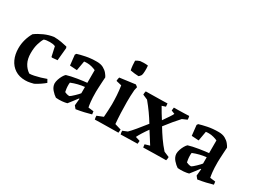

<svg xmlns="http://www.w3.org/2000/svg" viewBox="-49 -1217 2339 1770"><g transform="rotate(30 1120.5 -331.5)"><path d="M235 12Q171 12 126 -17.5Q81 -47 57.5 -98Q34 -149 34 -215Q34 -262 47 -307.5Q60 -353 82 -390Q120 -418 168.5 -439.5Q217 -461 267 -468Q307 -468 346.5 -461Q386 -454 409 -448L415 -435L402 -298L344 -293L338 -298L316 -398Q302 -404 288.5 -406Q275 -408 258 -408Q218 -408 196 -399Q180 -374 167.5 -331.5Q155 -289 155 -232Q155 -170 177.5 -128Q200 -86 238 -61Q257 -61 286.5 -67Q316 -73 348.5 -82.5Q381 -92 407 -102L425 -70Q404 -52 378 -34.5Q352 -17 323 -2Q311 1 287 6.5Q263 12 235 12Z M679 0Q658 6 626.5 9Q595 12 562 9Q538 -6 512.5 -35Q487 -64 485 -99Q485 -120 493 -144Q501 -168 513 -188.5Q525 -209 536 -218Q555 -224 584 -230.5Q613 -237 645 -242Q677 -247 704 -250.5Q731 -254 744 -255V-390Q728 -398 702.5 -405Q677 -412 652 -412Q644 -412 635.5 -411.5Q627 -411 620 -410L602 -308L526 -313L514 -422L523 -436Q554 -446 607 -457Q660 -468 724 -468Q766 -468 794 -452.5Q822 -437 838.5 -416.5Q855 -396 862 -381Q860 -355 858.5 -324.5Q857 -294 855.5 -267Q854 -240 854 -224Q854 -157 858.5 -118.5Q863 -80 867 -63L924 -56L928 -25Q894 -15 855 -6Q816 3 771 10L748 -18L755 -91H749Q733 -71 714.5 -45.5Q696 -20 679 0ZM610 -79Q617 -75 631.5 -70.5Q646 -66 661 -66Q666 -68 678.5 -78.5Q691 -89 704.5 -102Q718 -115 729.5 -127Q741 -139 744 -144V-211Q674 -204 604 -176Q603 -170 602.5 -163.5Q602 -157 602 -152Q602 -128 604.5 -110.5Q607 -93 610 -79Z M973 4Q968 -13 968 -34L1033 -60Q1035 -91 1037.5 -129Q1040 -167 1040 -196Q1040 -242 1037 -290.5Q1034 -339 1026 -391L968 -405Q968 -424 974 -444L1139 -466L1161 -449L1153 -414Q1150 -381 1149 -349Q1148 -317 1148 -283Q1148 -229 1150.5 -169.5Q1153 -110 1158 -55L1225 -35Q1225 -27 1224 -17.5Q1223 -8 1222 0Q1201 0 1168 0.5Q1135 1 1098.5 1.5Q1062 2 1028.5 2.5Q995 3 973 4ZM1033 -554Q1028 -576 1025.5 -604Q1023 -632 1023 -652Q1030 -657 1043.5 -663.5Q1057 -670 1065 -672Q1078 -674 1102 -674.5Q1126 -675 1148 -672Q1151 -645 1150 -614.5Q1149 -584 1144 -570Q1144 -568 1139 -562Q1134 -556 1128.5 -550Q1123 -544 1122 -544Q1105 -544 1078.5 -547Q1052 -550 1033 -554Z M1248 4Q1245 -5 1244 -14Q1243 -23 1243 -33L1292 -53Q1314 -74 1351.5 -119Q1389 -164 1428 -214Q1400 -260 1368.5 -304.5Q1337 -349 1298 -396L1245 -419Q1245 -428 1246 -437.5Q1247 -447 1250 -456Q1271 -456 1301.5 -456.5Q1332 -457 1365.5 -457.5Q1399 -458 1429.5 -458.5Q1460 -459 1479 -460L1482 -427L1443 -414Q1459 -385 1476.5 -356.5Q1494 -328 1512 -300Q1537 -336 1556.5 -365Q1576 -394 1582 -408L1545 -423L1549 -456Q1568 -456 1598 -456.5Q1628 -457 1659 -458Q1690 -459 1710 -460Q1713 -451 1714 -441.5Q1715 -432 1715 -423L1665 -401Q1638 -372 1605.5 -333Q1573 -294 1541 -252Q1571 -202 1604 -154.5Q1637 -107 1678 -61L1735 -37Q1735 -27 1734 -18Q1733 -9 1730 0Q1710 0 1677 0.5Q1644 1 1607.5 1.5Q1571 2 1539 3Q1507 4 1488 4L1484 -28L1535 -43Q1515 -75 1495.5 -105.5Q1476 -136 1456 -167Q1430 -131 1410.5 -99.5Q1391 -68 1381 -47L1429 -32L1426 0Q1406 0 1372 1Q1338 2 1303.5 2.5Q1269 3 1248 4Z M1975 0Q1954 6 1922.5 9Q1891 12 1858 9Q1834 -6 1808.5 -35Q1783 -64 1781 -99Q1781 -120 1789 -144Q1797 -168 1809 -188.5Q1821 -209 1832 -218Q1851 -224 1880 -230.5Q1909 -237 1941 -242Q1973 -247 2000 -250.5Q2027 -254 2040 -255V-390Q2024 -398 1998.5 -405Q1973 -412 1948 -412Q1940 -412 1931.5 -411.5Q1923 -411 1916 -410L1898 -308L1822 -313L1810 -422L1819 -436Q1850 -446 1903 -457Q1956 -468 2020 -468Q2062 -468 2090 -452.5Q2118 -437 2134.5 -416.5Q2151 -396 2158 -381Q2156 -355 2154.5 -324.5Q2153 -294 2151.5 -267Q2150 -240 2150 -224Q2150 -157 2154.5 -118.5Q2159 -80 2163 -63L2220 -56L2224 -25Q2190 -15 2151 -6Q2112 3 2067 10L2044 -18L2051 -91H2045Q2029 -71 2010.5 -45.5Q1992 -20 1975 0ZM1906 -79Q1913 -75 1927.5 -70.5Q1942 -66 1957 -66Q1962 -68 1974.5 -78.5Q1987 -89 2000.5 -102Q2014 -115 2025.5 -127Q2037 -139 2040 -144V-211Q1970 -204 1900 -176Q1899 -170 1898.5 -163.5Q1898 -157 1898 -152Q1898 -128 1900.5 -110.5Q1903 -93 1906 -79Z"/></g></svg>

Font: Labrada SemiBold
Style: Regular
Weight: 600
Designer: Mercedes Jáuregui
Foundry: Omnibus-Type Team
Version: Version 1.000; ttfautohint (v1.8.4.7-5d5b)